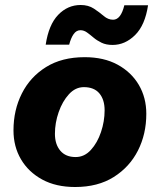

<svg xmlns="http://www.w3.org/2000/svg" viewBox="-20 -739 640 769"><path d="M281 10Q204 10 149 -20Q94 -50 64 -101Q34 -152 34 -217Q34 -298 67.5 -364.5Q101 -431 164.5 -470.5Q228 -510 319 -510Q396 -510 451 -480Q506 -450 536 -399Q566 -348 566 -283Q566 -202 532.5 -136Q499 -70 435.5 -30Q372 10 281 10ZM283 -110Q318 -110 344 -138.5Q370 -167 384.5 -210Q399 -253 399 -297Q399 -340 378 -365Q357 -390 316 -390Q282 -390 256 -361.5Q230 -333 215 -290Q200 -247 200 -203Q200 -161 221.5 -135.5Q243 -110 283 -110ZM573 -718Q561 -638 521 -598.5Q481 -559 431 -559Q405 -559 386.5 -568Q368 -577 354.5 -588.5Q341 -600 328.5 -609Q316 -618 302 -618Q286 -618 275 -602.5Q264 -587 257 -560H163Q175 -640 213 -679.5Q251 -719 303 -719Q334 -719 356 -704.5Q378 -690 395.5 -675Q413 -660 433 -660Q464 -660 478 -718Z"/></svg>

Font: Work Sans
Style: Bold Italic
Weight: 700
Italic angle: -13°
Designer: Wei Huang
Foundry: Wei Huang
Version: Version 2.010; ttfautohint (v1.8.3)